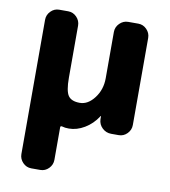

<svg xmlns="http://www.w3.org/2000/svg" viewBox="-83 -591 779 882"><g transform="rotate(10 306.5 -150.0)"><path d="M122 220Q99 220 82.5 203Q66 186 66 163V-463Q66 -486 82.5 -503Q99 -520 122 -520H164Q187 -520 203.5 -503Q220 -486 220 -463V-220Q220 -158 235 -136.5Q250 -115 289 -115Q327 -115 357 -154.5Q387 -194 387 -247V-463Q387 -486 404 -503Q421 -520 444 -520H491Q514 -520 530.5 -503Q547 -486 547 -463V-57Q547 -34 530.5 -17Q514 0 491 0H456Q432 0 414.5 -16.5Q397 -33 396 -57V-71Q396 -72 395 -72Q393 -72 393 -70Q369 -33 333 -11.5Q297 10 260 10Q241 10 229 6Q220 4 220 11V163Q220 186 203.5 203Q187 220 164 220Z"/></g></svg>

Font: Rounded Mplus 1c ExtraBold
Style: Regular
Weight: 800
Version: Version 1.059.20150529